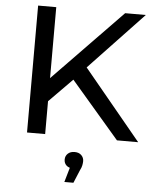

<svg xmlns="http://www.w3.org/2000/svg" viewBox="-62 -751 843 1055"><g transform="rotate(5 359.5 -223.5)"><path d="M193 -169 188 -291 585 -700H699L392 -376L336 -314ZM105 0V-700H205V0ZM601 0 314 -334 381 -408 718 0ZM333 253 366 139 375 175Q351 175 337.5 162.5Q324 150 324 130Q324 110 338 97Q352 84 375 84Q399 84 412.5 97.5Q426 111 426 130Q426 140 423.5 153Q421 166 413 181L383 253Z"/></g></svg>

Font: Montserrat Thin Medium
Style: Regular
Weight: 500
Version: Version 9.000